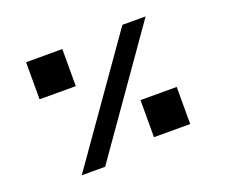

<svg xmlns="http://www.w3.org/2000/svg" viewBox="-115 -879 1243 1056"><g transform="rotate(-20 506.5 -350.5)"><path d="M689 -701H825L333 0H196ZM641 -61V-278H853V-61ZM121 -472V-689H333V-472Z"/></g></svg>

Font: Alexandria ExtraBold
Style: Regular
Weight: 800
Designer: Mohamed Gaber
Foundry: Kief Type Foundry
Version: Version 5.100